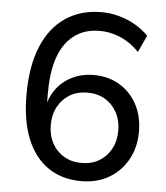

<svg xmlns="http://www.w3.org/2000/svg" viewBox="-52 -760 704 816"><g transform="rotate(5 300.0 -352.5)"><path d="M325 9Q241 9 182 -32Q123 -73 92 -150Q61 -227 61 -336Q61 -458 95.5 -542Q130 -626 195 -670Q260 -714 350 -714Q386 -714 423 -704Q460 -694 493 -675Q526 -656 550 -631L517 -559Q480 -597 437 -615.5Q394 -634 348 -634Q301 -634 264.5 -616Q228 -598 202.5 -563Q177 -528 164 -476Q151 -424 151 -354V-265H141Q148 -321 174.5 -361Q201 -401 244 -423Q287 -445 339 -445Q401 -445 449 -416.5Q497 -388 524 -337.5Q551 -287 551 -221Q551 -155 522 -102.5Q493 -50 442 -20.5Q391 9 325 9ZM319 -68Q362 -68 394 -87Q426 -106 444.5 -140Q463 -174 463 -218Q463 -262 444.5 -296Q426 -330 394 -349Q362 -368 319 -368Q276 -368 244 -349Q212 -330 193.5 -296Q175 -262 175 -218Q175 -174 193.5 -140Q212 -106 244.5 -87Q277 -68 319 -68Z"/></g></svg>

Font: Nunito Sans 12pt ExtraLight 12pt Medium
Style: Regular
Weight: 500
Version: Version 3.101;gftools[0.9.27]